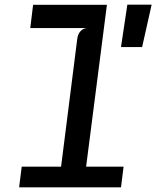

<svg xmlns="http://www.w3.org/2000/svg" viewBox="-20 -798 666 818"><path d="M231 -15 309 -631.5Q311.5 -652 322.2 -664.2Q333 -676.5 350 -678.5L319 -713.5L327 -777.5H435.5L337.5 -15ZM61.5 0 72.5 -88H506.5L495.5 0ZM109 -678.5 121 -777.5H435.5L403.5 -678.5ZM495.5 -597.5 522.5 -778H626L585.5 -597.5Z"/></svg>

Font: Spline Sans Mono Medium
Style: Italic
Weight: 500
Italic angle: -4°
Monospace: yes
Designer: Eben Sorkin, Mirko Velimirovic
Foundry: Sorkin Type
Version: Version 1.004